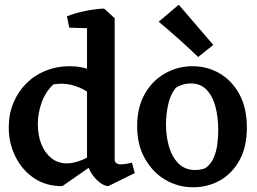

<svg xmlns="http://www.w3.org/2000/svg" viewBox="-20 -772 1086 812"><path d="M244 15Q176 16 125 -18Q74 -52 45.5 -109Q17 -166 17 -233Q17 -289 36.5 -336.5Q56 -384 91 -419Q126 -454 173 -473Q220 -492 274 -492Q328 -492 370 -473Q412 -454 435 -427L397 -337Q380 -363 350.5 -383Q321 -403 283.5 -412.5Q246 -422 206 -415Q174 -386 157 -340.5Q140 -295 140 -247Q140 -200 154.5 -163Q169 -126 197 -103.5Q225 -81 263 -81Q292 -81 329.5 -96.5Q367 -112 409 -146L405 -97ZM438 15Q424 15 406.5 3Q389 -9 374.5 -28Q360 -47 353 -69L348 -80V-693L420 -736L465 -695V-98Q465 -87 472 -82Q479 -77 490 -77Q502 -77 514 -79Q526 -81 538 -84L550 -40ZM273 -655 263 -703Q298 -717 340 -725.5Q382 -734 420 -736L429 -695L374 -652Z M797 20Q733 20 679.5 -11.5Q626 -43 593 -101Q560 -159 560 -238Q560 -319 593 -376Q626 -433 679.5 -462.5Q733 -492 794 -492Q857 -492 909 -461.5Q961 -431 992.5 -373.5Q1024 -316 1024 -233Q1024 -150 992.5 -93.5Q961 -37 909.5 -8.5Q858 20 797 20ZM806 -53Q826 -53 847 -60Q871 -76 883 -103Q895 -130 899 -161.5Q903 -193 903 -222Q903 -275 891.5 -319.5Q880 -364 854.5 -391.5Q829 -419 787 -419Q768 -419 751 -413.5Q734 -408 723 -400Q701 -373 691.5 -331Q682 -289 682 -245Q682 -195 695 -151Q708 -107 735.5 -80Q763 -53 806 -53ZM818 -531Q776 -571 736 -607Q696 -643 651 -680L736 -752L882 -582Z"/></svg>

Font: Eczar Medium
Style: Regular
Weight: 500
Designer: Vaibhav Singh
Foundry: Rosetta Type Foundry
Version: Version 2.000